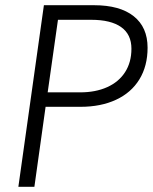

<svg xmlns="http://www.w3.org/2000/svg" viewBox="-20 -717 589 737"><path d="M148.5 -697H341Q440 -697 493.2 -654.8Q546.5 -612.5 546.5 -534Q546.5 -463.5 515 -412.2Q483.5 -361 425.2 -334Q367 -307 289 -307H155L112 0H50.5ZM288 -362.5Q347 -362.5 391.5 -382.5Q436 -402.5 460.2 -440.2Q484.5 -478 484.5 -530Q484.5 -585 445 -613Q405.5 -641 330 -641H202.5L163 -362.5Z"/></svg>

Font: HK Grotesk Light
Style: Italic
Weight: 300
Italic angle: -16°
Designer: Alfredo Marco Pradil
Foundry: Hanken Design Co.
Version: Version 3.001